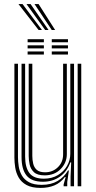

<svg xmlns="http://www.w3.org/2000/svg" viewBox="-20 -912 472 940"><path d="M179.5 8Q135.8 8 109.9 -6.2Q84 -20.5 71.2 -43.2Q58.5 -66 54.5 -91.6Q50.5 -117.2 50.5 -140V-600H68V-142.8Q68 -121.2 71.6 -97.5Q75.2 -73.8 86.9 -53.2Q98.5 -32.8 121.8 -19.9Q145 -7 184.5 -7Q230 -7 262.1 -26Q294.2 -45 313 -77.5H317.2L309.2 -20.8V0H291.5V-9L301.5 -45.5H297.8Q276.5 -17 246.6 -4.5Q216.8 8 179.5 8ZM360.2 0V-600H377.8V0ZM198.5 -53.5Q162.5 -53.5 146 -69.2Q129.5 -85 125 -107Q120.5 -129 120.5 -148V-600H138.2V-148.8Q138.2 -129.2 142.5 -110.8Q146.8 -92.2 160.1 -80.4Q173.5 -68.5 201 -68.5Q238 -68.5 263.5 -93.4Q289 -118.2 289 -156.5V-600H307.2V-157.8Q307.2 -115.2 277.1 -84.4Q247 -53.5 198.5 -53.5ZM189.2 -22.2Q134.5 -22.5 110 -52.6Q85.5 -82.8 85.5 -143.5V-600H103V-145.2Q103 -92.8 123.8 -65Q144.5 -37.2 194.8 -37.2Q234.2 -37.2 263.4 -54.8Q292.5 -72.2 308.4 -100.1Q324.2 -128 324.2 -159V-600H342.5V0H325.5V-47.8L328.5 -116.8H324.2Q308 -71.5 272.8 -46.8Q237.5 -22 189.2 -22.2ZM233.5 -705V-720H312.8V-705ZM115.2 -705V-720H194.8V-705ZM115.2 -675V-690H194.8V-675ZM233.5 -675V-690H312.8V-675ZM115.2 -645V-660H194.8V-645ZM233.5 -645V-660H312.8V-645ZM169 -765 70.5 -892H90.5L185.5 -765ZM201.2 -765 109.8 -892H129.8L217.8 -765ZM233.5 -765 149 -892H169L250 -765Z"/></svg>

Font: Big Shoulders Inline Text Medium
Style: Regular
Weight: 500
Designer: Patric King
Foundry: XO Type Co
Version: Version 1.000